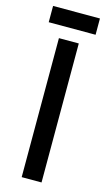

<svg xmlns="http://www.w3.org/2000/svg" viewBox="-129 -889 526 934"><g transform="rotate(15 134.0 -422.0)"><path d="M184 0H84V-700H184ZM16 -762V-844H252V-762Z"/></g></svg>

Font: Bruno Ace
Style: Regular
Weight: 400
Version: Version 1.100; ttfautohint (v1.8.4.7-5d5b);gftools[0.9.27]